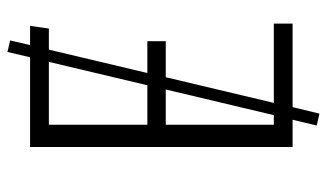

<svg xmlns="http://www.w3.org/2000/svg" viewBox="-196 -588 854 501"><g transform="rotate(-90 230.5 -337.0)"><path d="M420 0H202L185 70L154 63L169 0H98V-685H332L346 -744L376 -737L364 -685H414L407 -636H352L291 -379H374V-331H280L213 -49H420ZM156 -379H259L320 -636H156ZM181 -49 248 -331H156V-49Z"/></g></svg>

Font: Fira Sans Condensed Light
Style: Regular
Weight: 300
Width: 3
Designer: bBox Type GmbH & Carrois Corporate GbR & Edenspiekermann AG
Foundry: bBox Type GmbH & Carrois Corporate GbR & Edenspiekermann AG
Version: Version 4.301